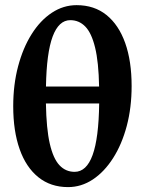

<svg xmlns="http://www.w3.org/2000/svg" viewBox="-20 -726 572 761"><path d="M249.7 15.6Q180.7 15.6 131.9 -23.7Q83.1 -63 57.8 -134.9Q32.4 -206.8 32.4 -305Q32.4 -390.4 51.8 -463.3Q71.1 -536.3 105.4 -590.7Q139.6 -645.1 185.4 -675.4Q231.1 -705.6 283.6 -705.6Q353.6 -705.6 402.1 -666.5Q450.6 -627.4 476.2 -555.6Q501.7 -483.9 501.7 -385Q501.7 -299.6 482.4 -226.7Q463 -153.7 428.2 -99.3Q393.5 -44.9 347.9 -14.6Q302.2 15.6 249.7 15.6ZM275.7 -44.9Q322.8 -44.9 347 -111.5Q371.3 -178.1 373.1 -316H162Q163.7 -215.9 177.3 -156.7Q190.9 -97.5 215.6 -71.2Q240.2 -44.9 275.7 -44.9ZM162.2 -383.1H372.8Q371 -480 356.9 -537.6Q342.9 -595.1 318.2 -620.6Q293.5 -646.1 258.6 -646.1Q213 -646.1 188.7 -581.3Q164.5 -516.4 162.2 -383.1Z"/></svg>

Font: Ancizar Serif Light
Style: Regular
Weight: 300
Designer: Cesar Puertas, Viviana Monsalve, Julian Moncada, Julian Prieto, Jose Castro, Felipe Aragon, Mariel Hernandez, Sara Alarc
Version: Version 8.100